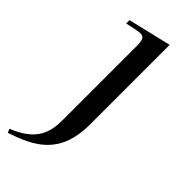

<svg xmlns="http://www.w3.org/2000/svg" viewBox="-268 -546 812 812"><g transform="rotate(45 138.0 -139.5)"><path d="M-23 217 -16 234C100 195 205 146 205 -38V-513L11 -467V-447C88 -462 110 -478 110 -411V30C110 110 90 171 -23 217Z"/></g></svg>

Font: Ortica Linear
Style: Regular
Weight: 400
Designer: Benedetta Bovani
Foundry: Collletttivo
Version: Version 2.000;Glyphs 3.1.2 (3151)